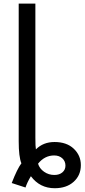

<svg xmlns="http://www.w3.org/2000/svg" viewBox="-20 -792 461 1047"><path d="M187.5 100.6Q195.3 127 220.2 144.5Q245.1 162.1 276.4 162.1Q303.7 162.1 320.3 147.9Q336.9 133.8 336.9 111.3Q336.9 86.9 319.8 71.3Q302.7 55.7 275.4 55.7Q223.6 55.7 187.5 100.6ZM43.9 206.1Q74.2 127.9 96.7 98.6Q82 63.5 82 -21.5V-772.5H172.9V-41Q172.9 7.8 175.8 22.5Q215.8 -17.6 277.3 -17.6Q343.8 -17.6 382.3 19Q420.9 55.7 420.9 108.4Q420.9 164.1 381.8 199.2Q342.8 234.4 278.3 234.4Q197.3 234.4 148.4 168.9Q127.9 203.1 119.1 230.5Z"/></svg>

Font: Gothic A1 Medium
Style: Regular
Weight: 500
Designer: HanYang I&C Co.,Ltd.
Foundry: HanYang I&C Co.,Ltd.
Version: Version 2.50